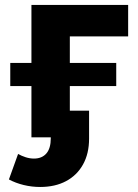

<svg xmlns="http://www.w3.org/2000/svg" viewBox="-20 -558 562 780"><path d="M107.7 0V-537.9H500.6V-410.2H263.7V0ZM143.1 201.6Q109.5 201.6 76.6 193.7Q43.7 185.8 16.2 171L53.5 67.4Q67.5 75.4 84.3 80.8Q101.2 86.2 117.8 86.2Q150.4 86.2 168.4 65.4Q186.3 44.6 186.3 3.3V-30.9L232 0H107.7V-108.3H341.9V5.2Q341.9 65.9 317.3 110.1Q292.8 154.2 248.3 177.9Q203.9 201.6 143.1 201.6ZM21.7 -208.3V-302.3H452.2V-208.3Z"/></svg>

Font: Montserrat Alternates Thin
Style: Regular
Weight: 100
Designer: Julieta Ulanovsky
Foundry: Julieta Ulanovsky
Version: Version 9.000